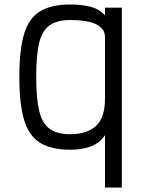

<svg xmlns="http://www.w3.org/2000/svg" viewBox="-20 -652 640 854"><path d="M447 182V-51Q424 -16 384.5 -1Q345 14 293 14Q208 14 158 -17Q108 -48 87 -119Q66 -190 66 -310Q66 -430 87 -500.5Q108 -571 158 -601.5Q208 -632 293 -632Q345 -632 384 -621.5Q423 -611 447 -584V-618H522V182ZM293 -55Q367 -55 407 -92Q447 -129 447 -214V-487Q447 -514 427.5 -531Q408 -548 373.5 -555.5Q339 -563 293 -563Q235 -563 201.5 -540Q168 -517 154.5 -462Q141 -407 141 -310Q141 -214 154.5 -158Q168 -102 201.5 -78.5Q235 -55 293 -55Z"/></svg>

Font: Victor Mono Thin
Style: Regular
Weight: 400
Monospace: yes
Version: Version 1.561;gftools[0.9.30]